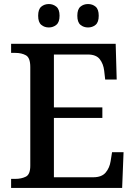

<svg xmlns="http://www.w3.org/2000/svg" viewBox="-20 -931 671 951"><path d="M35 0V-45H56Q86 -45 108 -56Q130 -67 130 -110V-599Q130 -645 108.5 -657Q87 -669 56 -669H35V-714H553L558 -537H501L496 -581Q492 -615 474 -638Q456 -661 415 -661H247V-399H487V-347H247V-53H442Q484 -53 503.5 -76.5Q523 -100 528 -133L535 -177H592L585 0ZM416 -795Q394 -795 378.5 -808Q363 -821 363 -853Q363 -885 378.5 -898Q394 -911 416 -911Q438 -911 453.5 -898Q469 -885 469 -853Q469 -821 453.5 -808Q438 -795 416 -795ZM222 -795Q200 -795 184.5 -808Q169 -821 169 -853Q169 -885 184.5 -898Q200 -911 222 -911Q243 -911 259 -898Q275 -885 275 -853Q275 -821 259 -808Q243 -795 222 -795Z"/></svg>

Font: Noto Serif Bengali Medium
Style: Regular
Weight: 500
Designer: Juan Bruce, Universal Thirst, Indian Type Foundry and the Monotype Design Team.
Foundry: Monotype Imaging Inc.
Version: Version 2.003; ttfautohint (v1.8.4.7-5d5b)